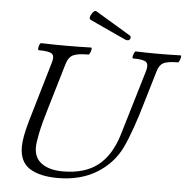

<svg xmlns="http://www.w3.org/2000/svg" viewBox="-58 -914 967 984"><g transform="rotate(5 425.5 -422.0)"><path d="M275 13Q182 13 130 -20Q78 -53 78 -131Q78 -154 84 -187Q90 -220 102 -262L194 -575Q204 -608 189 -619.5Q174 -631 121 -631Q117 -631 117.5 -640.5Q118 -650 122 -659Q126 -668 130 -668Q162 -667 194.5 -666.5Q227 -666 259 -666Q290 -666 322.5 -666.5Q355 -667 387 -668Q392 -668 390.5 -659Q389 -650 385 -640.5Q381 -631 377 -631Q321 -631 298 -619.5Q275 -608 265 -575L194 -336Q171 -260 160.5 -209.5Q150 -159 150 -134Q150 -79 190 -51Q230 -23 298 -23Q410 -23 477.5 -75.5Q545 -128 578 -237L679 -575Q688 -608 673.5 -619.5Q659 -631 607 -631Q602 -631 603.5 -640.5Q605 -650 609 -659Q613 -668 617 -668Q646 -667 675 -666.5Q704 -666 733 -666Q761 -666 790 -666.5Q819 -667 847 -668Q852 -668 850.5 -659Q849 -650 845 -640.5Q841 -631 837 -631Q784 -631 762.5 -619.5Q741 -608 732 -575L691 -437Q664 -343 641 -278Q618 -213 599 -174Q558 -89 474.5 -38Q391 13 275 13ZM555 -725 373 -809Q361 -816 373 -837Q387 -862 399 -855L574 -750Q583 -746 584.5 -740Q586 -734 583 -729Q575 -716 555 -725Z"/></g></svg>

Font: Junicode SmExp
Style: Italic
Weight: 400
Width: 6
Italic angle: -11°
Designer: Peter S. Baker
Version: Version 2.205; ttfautohint (v1.8.4)